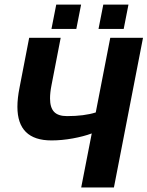

<svg xmlns="http://www.w3.org/2000/svg" viewBox="-20 -825 649 845"><path d="M337.4 0 383.8 -237.8Q348.6 -224.6 300.3 -215.8Q252 -207 206.5 -207Q56.6 -207 56.6 -355Q56.6 -392.6 65.9 -439L108.4 -658.7H247.1L206.5 -449.2Q200.2 -417.5 200.2 -391.6Q200.2 -351.6 218 -332.8Q235.8 -314 274.9 -314Q350.6 -314 401.4 -330.1L465.3 -658.7H609.4L481.4 0ZM413.6 -697.8 434.6 -804.7H545.4L524.4 -697.8ZM206.5 -697.8 227.5 -804.7H336.9L315.9 -697.8Z"/></svg>

Font: Liberation Mono
Style: Bold Italic
Weight: 700
Italic angle: -12°
Monospace: yes
Designer: Steve Matteson
Foundry: Ascender Corporation
Version: Version 2.1.5